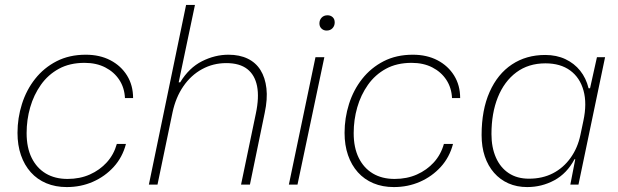

<svg xmlns="http://www.w3.org/2000/svg" viewBox="-20 -749 2506 779"><path d="M251 10Q205 10 168 -5.5Q131 -21 105 -50Q79 -79 65 -119.5Q51 -160 51 -210Q51 -270 69 -327Q87 -384 122.5 -429Q158 -474 209.5 -500.5Q261 -527 328 -527Q385 -527 428 -504.5Q471 -482 495.5 -442.5Q520 -403 520 -351H487Q485 -393 464 -425Q443 -457 407 -475.5Q371 -494 323 -494Q263 -494 219 -470Q175 -446 146 -405Q117 -364 102.5 -313.5Q88 -263 88 -209Q88 -150 108.5 -108.5Q129 -67 166 -45Q203 -23 254 -23Q304 -23 344.5 -41Q385 -59 413.5 -90.5Q442 -122 454 -165H491Q477 -111 441.5 -72Q406 -33 357 -11.5Q308 10 251 10Z M584 0 735 -729H771L705 -415H711Q747 -474 799.5 -500.5Q852 -527 907 -527Q952 -527 985 -511Q1018 -495 1037 -464.5Q1056 -434 1061 -390.5Q1066 -347 1054 -291L994 0H958L1018 -288Q1032 -354 1023 -399.5Q1014 -445 983 -469Q952 -493 898 -493Q845 -493 800 -468.5Q755 -444 724 -399Q693 -354 680 -293L619 0Z M1152 0 1260 -517H1296L1187 0ZM1305 -625Q1293 -625 1284.5 -633Q1276 -641 1276 -654Q1276 -668 1285 -677.5Q1294 -687 1309 -687Q1321 -687 1329.5 -679.5Q1338 -672 1338 -658Q1338 -644 1329 -634.5Q1320 -625 1305 -625Z M1578 10Q1532 10 1495 -5.5Q1458 -21 1432 -50Q1406 -79 1392 -119.5Q1378 -160 1378 -210Q1378 -270 1396 -327Q1414 -384 1449.5 -429Q1485 -474 1536.5 -500.5Q1588 -527 1655 -527Q1712 -527 1755 -504.5Q1798 -482 1822.5 -442.5Q1847 -403 1847 -351H1814Q1812 -393 1791 -425Q1770 -457 1734 -475.5Q1698 -494 1650 -494Q1590 -494 1546 -470Q1502 -446 1473 -405Q1444 -364 1429.5 -313.5Q1415 -263 1415 -209Q1415 -150 1435.5 -108.5Q1456 -67 1493 -45Q1530 -23 1581 -23Q1631 -23 1671.5 -41Q1712 -59 1740.5 -90.5Q1769 -122 1781 -165H1818Q1804 -111 1768.5 -72Q1733 -33 1684 -11.5Q1635 10 1578 10Z M2119 10Q2077 10 2043 -5Q2009 -20 1984.5 -48Q1960 -76 1947 -114.5Q1934 -153 1934 -201Q1934 -303 1966.5 -376Q1999 -449 2057 -487.5Q2115 -526 2192 -526Q2238 -526 2274 -509Q2310 -492 2334 -462Q2358 -432 2368 -391H2374L2402 -517H2435L2327 0H2294L2314 -103H2311Q2280 -45 2229 -17.5Q2178 10 2119 10ZM2126 -24Q2181 -24 2223.5 -46Q2266 -68 2295 -108.5Q2324 -149 2335 -202L2347 -259Q2362 -329 2347.5 -381.5Q2333 -434 2293.5 -463Q2254 -492 2193 -492Q2124 -492 2075 -455.5Q2026 -419 2000 -354.5Q1974 -290 1974 -205Q1974 -151 1992 -110Q2010 -69 2044 -46.5Q2078 -24 2126 -24Z"/></svg>

Font: Mona Sans
Style: Italic
Weight: 200
Italic angle: -11.6951°
Designer: Deni Anggara
Foundry: GitHub
Version: Version 2.000